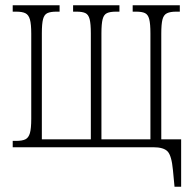

<svg xmlns="http://www.w3.org/2000/svg" viewBox="-20 -556 727 725"><path d="M639 149 633 86Q628 32 613 16Q598 0 559 0H28V-24H41Q64 -24 76 -30Q88 -36 93 -53.5Q98 -71 98 -107V-429Q98 -465 93 -482.5Q88 -500 76 -506Q64 -512 41 -512H28V-536H205V-512H193Q171 -512 159 -506.5Q147 -501 142.5 -483.5Q138 -466 138 -430V-30H323V-430Q323 -466 318.5 -483.5Q314 -501 302.5 -506.5Q291 -512 269 -512H256V-536H431V-512H418Q396 -512 384 -506.5Q372 -501 367.5 -483.5Q363 -466 363 -430V-30H548V-430Q548 -466 543.5 -483.5Q539 -501 527.5 -506.5Q516 -512 494 -512H481V-536H659V-512H645Q623 -512 610.5 -506Q598 -500 593.5 -482.5Q589 -465 589 -429V-30H664V149Z"/></svg>

Font: Noto Serif ExtraCondensed ExtraLight
Style: Regular
Weight: 200
Width: 2
Designer: Monotype Design Team
Foundry: Monotype Imaging Inc.
Version: Version 2.015